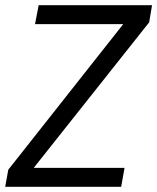

<svg xmlns="http://www.w3.org/2000/svg" viewBox="-20 -720 606 740"><path d="M0 0 12 -66 455 -627H115L129 -700H566L555 -634L110 -73H460L447 0Z"/></svg>

Font: DM Sans 24pt
Style: Italic
Weight: 400
Italic angle: -10°
Designer: Colophon Foundry, Jonny Pinhorn
Foundry: Colophon Foundry
Version: Version 4.004;gftools[0.9.30]